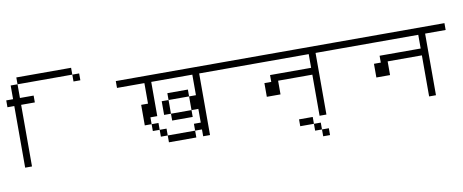

<svg xmlns="http://www.w3.org/2000/svg" viewBox="-1080 -1238 4159 1726"><g transform="rotate(-10 1000.0 -375.0)"><path d="M-375 -812.5H-875V-875H-375ZM-1000 -687.5H-937.5V-812.5H-875V-687.5H-750V-625H-875V-62.5H-937.5V-625H-1000ZM-375 -812.5H-312.5V-750H-375Z M1000 -625H750V-62.5H687.5V-125H625V-187.5H687.5V-312.5H625V-437.5H687.5V-625H312.5V-312.5H250V-250H187.5V-437.5H250V-625H0V-687.5H1000ZM250 -250H312.5V-187.5H250ZM312.5 -187.5H375V-125H312.5ZM375 -125H625V-62.5H375ZM375 -437.5H437.5V-312.5H375ZM437.5 -312.5H625V-250H437.5ZM437.5 -500H625V-437.5H437.5Z M2000 -625H1812.5V-62.5H1750V-437.5H1437.5V-312.5H1312.5V-437.5H1375V-500H1750V-625H1000V-687.5H2000Z M1687.5 0H1562.5V-62.5H1687.5ZM1687.5 0H1750V62.5H1687.5ZM1750 62.5H1812.5V125H1750Z M3000 -625H2812.5V-62.5H2750V-437.5H2437.5V-312.5H2312.5V-437.5H2375V-500H2750V-625H2000V-687.5H3000Z"/></g></svg>

Font: ChillBitmapSE 16px
Style: Regular
Weight: 400
Designer: Designed by Warren2060
Foundry: ChillType
Version: Version 1.000